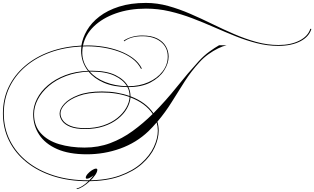

<svg xmlns="http://www.w3.org/2000/svg" viewBox="-65 -987 2151 1314"><path d="M785 -704 782 -709Q805 -725 838 -734.5Q871 -744 909 -744Q971 -744 1010.5 -724Q1050 -704 1069.5 -671Q1089 -638 1089 -600Q1089 -552 1057.5 -503.5Q1026 -455 965 -423Q904 -391 814 -391Q828 -362 828 -329V-328Q934 -288 985 -212Q1070 -298 1146 -393Q1222 -488 1295 -568Q1330 -606 1367 -633Q1404 -660 1434 -677H1485Q1461 -672 1428 -656Q1395 -640 1361.5 -616Q1328 -592 1301 -562Q1244 -500 1199.5 -430.5Q1155 -361 1111 -290Q1067 -219 1012 -154Q1021 -125 1021 -93Q1021 -39 993.5 21.5Q966 82 907 134.5Q848 187 755.5 220Q663 253 534 253Q406 253 300 219Q194 185 116.5 123Q39 61 -3 -24Q-45 -109 -45 -211Q-45 -309 -6 -391Q33 -473 105 -535Q177 -597 275.5 -633Q374 -669 492 -675Q500 -728 530.5 -780Q561 -832 615.5 -874Q670 -916 749.5 -941.5Q829 -967 934 -967Q1011 -967 1086.5 -946Q1162 -925 1237 -892.5Q1312 -860 1387.5 -823Q1463 -786 1538 -753.5Q1613 -721 1689 -700Q1765 -679 1841 -679Q1925 -679 1984 -709Q2043 -739 2059 -790L2066 -789Q2050 -735 1989.5 -704Q1929 -673 1840 -673Q1766 -673 1693 -691.5Q1620 -710 1547.5 -739Q1475 -768 1401 -800.5Q1327 -833 1251 -862Q1175 -891 1096 -909.5Q1017 -928 934 -928Q820 -928 728 -895.5Q636 -863 577 -806Q518 -749 503 -675Q518 -676 534 -676Q588 -676 644.5 -667Q701 -658 753 -638.5Q805 -619 845 -589.5Q885 -560 906 -518L900 -516Q879 -557 840 -586Q801 -615 750 -633.5Q699 -652 643.5 -661Q588 -670 534 -670Q518 -670 502 -669Q498 -650 498 -629Q498 -558 544 -503Q553 -503 562 -503Q665 -503 726 -472.5Q787 -442 811 -397H814Q889 -397 950 -424Q1011 -451 1047 -497.5Q1083 -544 1083 -600Q1083 -663 1035.5 -701Q988 -739 909 -739Q831 -739 785 -704ZM-39 -211Q-39 -110 3 -26Q45 58 121.5 119Q198 180 303 213.5Q408 247 534 247Q662 247 753 214.5Q844 182 902 130Q960 78 987.5 19Q1015 -40 1015 -93Q1015 -122 1007 -149Q979 -116 950 -88Q868 -10 758.5 29.5Q649 69 529 69Q407 69 325.5 33Q244 -3 203 -65.5Q162 -128 162 -206Q162 -259 188 -310.5Q214 -362 263.5 -404Q313 -446 382 -472.5Q451 -499 537 -502Q490 -563 490 -641Q490 -655 492 -669Q374 -663 277 -627.5Q180 -592 109 -531Q38 -470 -0.5 -389Q-39 -308 -39 -211ZM562 -497Q555 -497 549 -497Q589 -452 655 -425.5Q721 -399 804 -397Q779 -440 719.5 -468.5Q660 -497 562 -497ZM514 23Q608 23 689.5 -7.5Q771 -38 843 -90.5Q915 -143 980 -207Q931 -281 828 -320Q825 -282 803.5 -244Q782 -206 742 -174Q702 -142 645.5 -123Q589 -104 517 -104Q453 -104 415 -119.5Q377 -135 360 -159.5Q343 -184 343 -210Q343 -242 375 -277Q407 -312 471.5 -336.5Q536 -361 633 -361Q685 -361 732.5 -353Q780 -345 822 -330Q822 -363 807 -391Q712 -392 645.5 -421Q579 -450 541 -497Q456 -493 387 -467Q318 -441 269 -399Q220 -357 194 -307Q168 -257 168 -206Q168 -126 214.5 -75Q261 -24 339.5 -0.5Q418 23 514 23ZM349 -211Q349 -186 365.5 -163Q382 -140 419 -125Q456 -110 517 -110Q587 -110 643 -129Q699 -148 738 -179.5Q777 -211 798.5 -248.5Q820 -286 822 -323Q736 -354 632 -354Q537 -354 474 -330.5Q411 -307 380 -274Q349 -241 349 -211ZM601 175Q601 190 586.5 211Q572 232 549.5 253Q527 274 503.5 289Q480 304 462 307L458 303Q485 298 517 273Q549 248 576 212Q564 222 551.5 229Q539 236 531 236Q522 236 522 229Q522 218 534.5 203.5Q547 189 564 178Q581 167 592 167Q601 167 601 175Z"/></svg>

Font: Ballet 72pt
Style: Regular
Weight: 400
Designer: Maximiliano R. Sproviero
Foundry: Omnibus-Type
Version: Version 1.100; ttfautohint (v1.8.3)